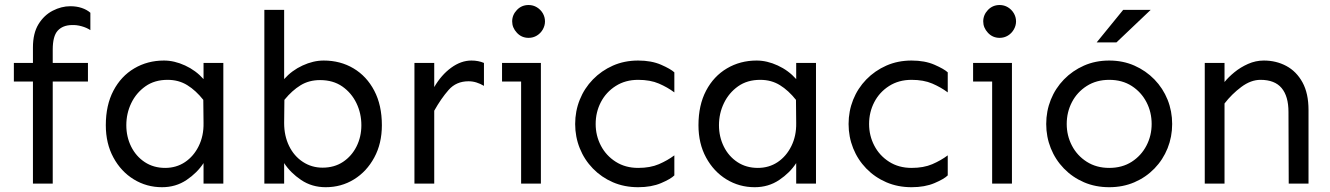

<svg xmlns="http://www.w3.org/2000/svg" viewBox="-20 -743 5384 777"><path d="M113.3 0V-550.8Q113.3 -608.4 135.7 -645Q158.2 -681.6 193.4 -699.7Q228.5 -717.8 264.6 -717.8Q290 -717.8 310.5 -710.9Q331.1 -704.1 345.7 -691.4V-621.1Q331.1 -630.9 310.5 -636.7Q290 -642.6 269.5 -641.6Q233.4 -640.6 213.4 -618.7Q193.4 -596.7 193.4 -542V0ZM36.1 -413.1V-488.3H335.9V-413.1Z M635.7 14.6Q573.2 14.6 521.5 -17.1Q469.7 -48.8 439 -105.5Q408.2 -162.1 408.2 -236.3Q408.2 -317.4 439 -376Q469.7 -434.6 523.4 -466.3Q577.1 -498 643.6 -498Q685.5 -498 729 -478Q772.5 -458 803.7 -422.9V-488.3H883.8V0H803.7V-83Q778.3 -43.9 734.9 -14.6Q691.4 14.6 635.7 14.6ZM648.4 -63.5Q693.4 -63.5 728.5 -86.9Q763.7 -110.4 784.2 -151.9Q804.7 -193.4 803.7 -245.1L802.7 -338.9Q772.5 -377 737.8 -398.4Q703.1 -419.9 658.2 -419.9Q605.5 -419.9 568.4 -393.6Q531.2 -367.2 511.2 -325.7Q491.2 -284.2 491.2 -236.3Q491.2 -189.5 510.7 -149.9Q530.3 -110.4 565.9 -86.9Q601.6 -63.5 648.4 -63.5Z M1297.9 14.6Q1242.2 14.6 1198.7 -14.6Q1155.3 -43.9 1129.9 -83V0H1049.8V-703.1H1129.9V-422.9Q1161.1 -458 1204.6 -478Q1248 -498 1290 -498Q1357.4 -498 1410.6 -466.3Q1463.9 -434.6 1494.6 -376Q1525.4 -317.4 1525.4 -236.3Q1525.4 -162.1 1494.6 -105.5Q1463.9 -48.8 1412.6 -17.1Q1361.3 14.6 1297.9 14.6ZM1285.2 -64.5Q1333 -64.5 1368.2 -87.9Q1403.3 -111.3 1422.9 -150.4Q1442.4 -189.5 1442.4 -236.3Q1442.4 -284.2 1422.4 -325.7Q1402.3 -367.2 1365.2 -393.1Q1328.1 -418.9 1275.4 -418.9Q1230.5 -418.9 1196.3 -397.9Q1162.1 -377 1130.9 -338.9L1129.9 -245.1Q1129.9 -193.4 1149.9 -152.3Q1169.9 -111.3 1205.6 -87.9Q1241.2 -64.5 1285.2 -64.5Z M1657.2 0V-488.3H1737.3V0ZM1737.3 -294.9V-390.6Q1765.6 -439.5 1805.7 -468.8Q1845.7 -498 1887.7 -498Q1916 -498 1938.5 -488.3V-395.5Q1923.8 -404.3 1908.2 -409.2Q1892.6 -414.1 1876 -414.1Q1826.2 -414.1 1795.4 -378.9Q1764.6 -343.8 1737.3 -294.9Z M2119.1 -589.8Q2090.8 -589.8 2071.8 -610.4Q2052.7 -630.9 2052.7 -656.2Q2052.7 -682.6 2071.8 -702.6Q2090.8 -722.7 2119.1 -722.7Q2137.7 -722.7 2152.8 -713.4Q2168 -704.1 2176.8 -689Q2185.5 -673.8 2185.5 -656.2Q2185.5 -639.6 2176.8 -624Q2168 -608.4 2152.8 -599.1Q2137.7 -589.8 2119.1 -589.8ZM2088.9 0V-488.3H2168.9V0ZM2011.7 -413.1V-488.3H2168.9V-413.1Z M2562.5 14.6Q2506.8 14.6 2460.4 -5.4Q2414.1 -25.4 2379.4 -61Q2344.7 -96.7 2326.2 -143.1Q2307.6 -189.5 2307.6 -241.2Q2307.6 -293 2326.2 -339.4Q2344.7 -385.7 2379.4 -421.4Q2414.1 -457 2460.4 -477.5Q2506.8 -498 2562.5 -498Q2616.2 -498 2655.3 -481Q2694.3 -463.9 2709 -450.2V-369.1Q2681.6 -389.6 2646.5 -404.8Q2611.3 -419.9 2562.5 -419.9Q2510.7 -419.9 2471.7 -395Q2432.6 -370.1 2411.6 -329.6Q2390.6 -289.1 2390.6 -241.2Q2390.6 -194.3 2411.6 -153.8Q2432.6 -113.3 2471.7 -88.4Q2510.7 -63.5 2562.5 -63.5Q2611.3 -63.5 2646.5 -78.6Q2681.6 -93.8 2709 -114.3V-33.2Q2694.3 -18.6 2655.3 -2Q2616.2 14.6 2562.5 14.6Z M3034.2 14.6Q2971.7 14.6 2919.9 -17.1Q2868.2 -48.8 2837.4 -105.5Q2806.6 -162.1 2806.6 -236.3Q2806.6 -317.4 2837.4 -376Q2868.2 -434.6 2921.9 -466.3Q2975.6 -498 3042 -498Q3084 -498 3127.4 -478Q3170.9 -458 3202.1 -422.9V-488.3H3282.2V0H3202.1V-83Q3176.8 -43.9 3133.3 -14.6Q3089.8 14.6 3034.2 14.6ZM3046.9 -63.5Q3091.8 -63.5 3127 -86.9Q3162.1 -110.4 3182.6 -151.9Q3203.1 -193.4 3202.1 -245.1L3201.2 -338.9Q3170.9 -377 3136.2 -398.4Q3101.6 -419.9 3056.6 -419.9Q3003.9 -419.9 2966.8 -393.6Q2929.7 -367.2 2909.7 -325.7Q2889.6 -284.2 2889.6 -236.3Q2889.6 -189.5 2909.2 -149.9Q2928.7 -110.4 2964.4 -86.9Q3000 -63.5 3046.9 -63.5Z M3668.9 14.6Q3613.3 14.6 3566.9 -5.4Q3520.5 -25.4 3485.8 -61Q3451.2 -96.7 3432.6 -143.1Q3414.1 -189.5 3414.1 -241.2Q3414.1 -293 3432.6 -339.4Q3451.2 -385.7 3485.8 -421.4Q3520.5 -457 3566.9 -477.5Q3613.3 -498 3668.9 -498Q3722.7 -498 3761.7 -481Q3800.8 -463.9 3815.4 -450.2V-369.1Q3788.1 -389.6 3752.9 -404.8Q3717.8 -419.9 3668.9 -419.9Q3617.2 -419.9 3578.1 -395Q3539.1 -370.1 3518.1 -329.6Q3497.1 -289.1 3497.1 -241.2Q3497.1 -194.3 3518.1 -153.8Q3539.1 -113.3 3578.1 -88.4Q3617.2 -63.5 3668.9 -63.5Q3717.8 -63.5 3752.9 -78.6Q3788.1 -93.8 3815.4 -114.3V-33.2Q3800.8 -18.6 3761.7 -2Q3722.7 14.6 3668.9 14.6Z M4025.4 -589.8Q3997.1 -589.8 3978 -610.4Q3959 -630.9 3959 -656.2Q3959 -682.6 3978 -702.6Q3997.1 -722.7 4025.4 -722.7Q4043.9 -722.7 4059.1 -713.4Q4074.2 -704.1 4083 -689Q4091.8 -673.8 4091.8 -656.2Q4091.8 -639.6 4083 -624Q4074.2 -608.4 4059.1 -599.1Q4043.9 -589.8 4025.4 -589.8ZM3995.1 0V-488.3H4075.2V0ZM3918 -413.1V-488.3H4075.2V-413.1Z M4468.8 14.6Q4413.1 14.6 4366.7 -5.4Q4320.3 -25.4 4285.6 -61Q4251 -96.7 4232.4 -143.1Q4213.9 -189.5 4213.9 -241.2Q4213.9 -293 4232.4 -339.4Q4251 -385.7 4285.6 -421.4Q4320.3 -457 4366.7 -477.5Q4413.1 -498 4468.8 -498Q4524.4 -498 4570.8 -477.5Q4617.2 -457 4651.9 -421.4Q4686.5 -385.7 4705.1 -339.4Q4723.6 -293 4723.6 -241.2Q4723.6 -189.5 4705.1 -143.1Q4686.5 -96.7 4651.9 -61Q4617.2 -25.4 4570.8 -5.4Q4524.4 14.6 4468.8 14.6ZM4468.8 -63.5Q4521.5 -63.5 4560.1 -88.4Q4598.6 -113.3 4619.6 -153.8Q4640.6 -194.3 4640.6 -241.2Q4640.6 -289.1 4619.6 -329.6Q4598.6 -370.1 4560.1 -395Q4521.5 -419.9 4468.8 -419.9Q4417 -419.9 4377.9 -395Q4338.9 -370.1 4317.9 -329.6Q4296.9 -289.1 4296.9 -241.2Q4296.9 -194.3 4317.9 -153.8Q4338.9 -113.3 4377.9 -88.4Q4417 -63.5 4468.8 -63.5ZM4418 -571.3 4525.4 -703.1H4636.7L4498 -571.3Z M5195.3 0 5194.3 -290Q5194.3 -353.5 5166.5 -386.7Q5138.7 -419.9 5081.1 -419.9Q5042 -419.9 5003.4 -391.1Q4964.8 -362.3 4935.5 -324.2V-411.1Q4951.2 -430.7 4975.6 -450.7Q5000 -470.7 5030.8 -484.4Q5061.5 -498 5094.7 -498Q5144.5 -498 5185.5 -476.1Q5226.6 -454.1 5251 -409.7Q5275.4 -365.2 5275.4 -297.9V0ZM4855.5 0V-488.3H4935.5V0Z"/></svg>

Font: Sen
Style: Regular
Weight: 400
Designer: Kosal Sen, Philatype
Foundry: Philatype
Version: Version 2.000;gftools[0.9.31]